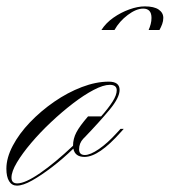

<svg xmlns="http://www.w3.org/2000/svg" viewBox="-76 -573 532 602"><path d="M-23 9Q-39 9 -47.5 -5Q-56 -19 -56 -44Q-56 -78 -36 -116Q-16 -154 18 -189.5Q52 -225 94 -254Q136 -283 180.5 -300Q225 -317 265 -317Q299 -317 299 -291Q299 -267 268 -229.5Q237 -192 190 -143Q187 -140 185 -138Q172 -124 172 -105Q172 -87 190 -87Q207 -87 234 -105.5Q261 -124 290 -156L302 -169H312L303 -159Q234 -81 189 -81Q159 -81 154 -107Q121 -75 87 -49Q53 -23 24.5 -7Q-4 9 -23 9ZM-22 2Q3 2 50 -30.5Q97 -63 153 -116Q153 -138 163.5 -158Q174 -178 200 -208H241Q264 -234 277 -254.5Q290 -275 290 -290Q290 -307 268 -307Q248 -307 217.5 -291Q187 -275 152.5 -248.5Q118 -222 84 -190Q50 -158 22 -125Q-6 -92 -23 -63.5Q-40 -35 -40 -16Q-40 2 -22 2ZM283 -479H242Q256 -501 279.5 -517.5Q303 -534 329.5 -543.5Q356 -553 378 -553Q407 -553 421.5 -543Q436 -533 436 -517Q436 -507 432.5 -497.5Q429 -488 424 -479H390Q394 -488 396.5 -497.5Q399 -507 399 -517Q399 -546 373 -546Q351 -546 324.5 -526Q298 -506 283 -479Z"/></svg>

Font: Ballet 16pt
Style: Regular
Weight: 400
Designer: Maximiliano R. Sproviero
Foundry: Omnibus-Type
Version: Version 1.100; ttfautohint (v1.8.3)